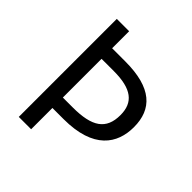

<svg xmlns="http://www.w3.org/2000/svg" viewBox="-192 -852 989 989"><g transform="rotate(45 302.5 -357.0)"><path d="M554 -382C554 -513 476 -590 283 -590H187V-714H97V0H187V-155H268C486 -155 554 -262 554 -382ZM259 -231H187V-513H276C406 -513 461 -469 461 -377C461 -272 399 -231 259 -231Z"/></g></svg>

Font: Noto Sans Runic
Style: Regular
Weight: 400
Designer: Monotype Design Team
Foundry: Monotype Imaging Inc.
Version: Version 2.002